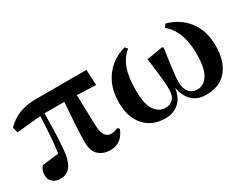

<svg xmlns="http://www.w3.org/2000/svg" viewBox="-65 -937 1703 1337"><g transform="rotate(-30 786.5 -269.0)"><path d="M526.9 17.1Q472.2 17.1 435.5 -15.6Q398.9 -48.3 398.9 -122.1Q398.9 -186.5 404.5 -269.5Q410.2 -352.5 416 -435.1H256.8Q256.3 -370.6 254.4 -296.6Q252.4 -222.7 247.1 -164.1Q241.7 -74.7 212.9 -29.3Q184.1 16.1 127 16.1Q90.8 16.1 66.4 -4.2Q42 -24.4 42 -61Q42 -79.6 47.6 -96.9Q53.2 -114.3 65.9 -127.9Q99.1 -132.3 131.3 -136.2Q163.6 -140.1 199.2 -144Q209.5 -213.9 214.4 -290.8Q219.2 -367.7 222.2 -433.1L27.8 -414.1L17.1 -459Q63.5 -506.3 121.6 -528.6Q179.7 -550.8 263.2 -550.8H661.1L667 -425.8L515.1 -432.1L522.9 -175.8Q525.4 -124 543.2 -101.6Q561 -79.1 587.9 -79.1Q606.9 -79.1 619.4 -82.8Q631.8 -86.4 646 -92.8L657.2 -78.1Q620.1 17.1 526.9 17.1Z M973.6 17.1Q865.2 17.1 804 -52Q742.7 -121.1 742.7 -237.8Q742.7 -324.2 771.7 -388.2Q800.8 -452.1 851.8 -493.9Q902.8 -535.6 968.8 -554.2L986.8 -534.2Q935.1 -492.7 911.4 -427Q887.7 -361.3 887.7 -254.9Q887.7 -141.1 921.9 -93.5Q956.1 -45.9 1007.8 -45.9Q1043.9 -45.9 1067.9 -69.3Q1091.8 -92.8 1091.8 -147Q1091.8 -207 1083 -271.5Q1074.2 -335.9 1066.9 -401.9L1193.8 -423.8L1204.6 -418Q1200.2 -383.3 1192.9 -334.5Q1185.5 -285.6 1179.7 -237.3Q1173.8 -189 1173.8 -157.2Q1173.8 -103.5 1197.8 -74.7Q1221.7 -45.9 1262.7 -45.9Q1317.4 -45.9 1349.6 -98.9Q1381.8 -151.9 1381.8 -265.1Q1381.8 -355 1357.2 -421.6Q1332.5 -488.3 1280.8 -530.8L1298.8 -555.2Q1401.4 -527.8 1463.1 -448.7Q1524.9 -369.6 1524.9 -248Q1524.9 -123.5 1466.6 -53.2Q1408.2 17.1 1297.9 17.1Q1232.4 17.1 1189.9 -21Q1147.5 -59.1 1133.8 -133.8Q1121.1 -55.2 1076.7 -19Q1032.2 17.1 973.6 17.1Z"/></g></svg>

Font: Source Han Serif TW Heavy
Style: Regular
Weight: 900
Designer: Ryoko NISHIZUKA Ë•øÂ°öÊ∂ºÂ≠ê (kana & ideographs); Frank Grie√ühammer (Latin, Greek & Cyrillic); Wenlong ZHANG Âº†ÊñáÈæô 
Foundry: Adobe
Version: Version 2.003;hotconv 1.1.1;makeotfexe 2.6.0